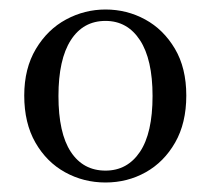

<svg xmlns="http://www.w3.org/2000/svg" viewBox="-20 -839 443 404"><path d="M202 -455Q156 -455 117 -476.5Q78 -498 54.5 -539Q31 -580 31 -638Q31 -695 55.5 -736Q80 -777 119 -798Q158 -819 202 -819Q247 -819 285.5 -798Q324 -777 348 -736.5Q372 -696 372 -638Q372 -580 348.5 -539Q325 -498 286.5 -476.5Q248 -455 202 -455ZM202 -480Q248 -480 274.5 -519.5Q301 -559 301 -637Q301 -714 274.5 -754.5Q248 -795 202 -795Q155 -795 129 -754.5Q103 -714 103 -637Q103 -559 129 -519.5Q155 -480 202 -480Z"/></svg>

Font: Noto Serif KR ExtraLight Medium
Style: Regular
Weight: 500
Version: Version 2.002-H1;hotconv 1.1.0;makeotfexe 2.6.0